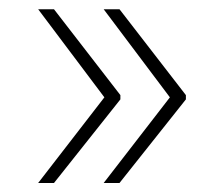

<svg xmlns="http://www.w3.org/2000/svg" viewBox="-20 -479 478 415"><path d="M62.5 -459C62.5 -459 205.6 -268.6 205.6 -268.6C205.6 -268.6 62.5 -83.5 62.5 -83.5C62.5 -83.5 96.7 -83.5 96.7 -83.5C96.7 -83.5 240.2 -264.2 240.2 -264.2C240.2 -264.2 240.2 -273.4 240.2 -273.4C240.2 -273.4 96.7 -459 96.7 -459C96.7 -459 62.5 -459 62.5 -459ZM204.1 -459C204.1 -459 347.2 -268.6 347.2 -268.6C347.2 -268.6 204.1 -83.5 204.1 -83.5C204.1 -83.5 238.3 -83.5 238.3 -83.5C238.3 -83.5 381.8 -264.2 381.8 -264.2C381.8 -264.2 381.8 -273.4 381.8 -273.4C381.8 -273.4 238.3 -459 238.3 -459C238.3 -459 204.1 -459 204.1 -459Z"/></svg>

Font: WOX
Style: Regular
Weight: 500
Designer: Google
Foundry: ""
Version: ""